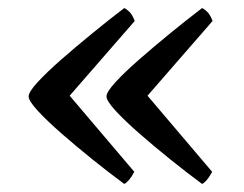

<svg xmlns="http://www.w3.org/2000/svg" viewBox="-20 -498 605 476"><path d="M288 -42Q250 -70 209 -103Q168 -136 132 -167.5Q96 -199 73.5 -223.5Q51 -248 51 -259Q51 -270 73.5 -294.5Q96 -319 132 -350.5Q168 -382 209 -415.5Q250 -449 288 -478Q293 -476 300.5 -469Q308 -462 314 -446L126 -230L127 -291L313 -72Q306 -59 299.5 -51.5Q293 -44 288 -42ZM481 -42Q443 -70 402 -103Q361 -136 325 -167.5Q289 -199 266.5 -223.5Q244 -248 244 -259Q244 -270 266.5 -294.5Q289 -319 325 -350.5Q361 -382 402 -415.5Q443 -449 481 -478Q486 -476 493.5 -469Q501 -462 507 -446L319 -230L320 -291L506 -72Q499 -59 492.5 -51.5Q486 -44 481 -42Z"/></svg>

Font: Texturina Medium 12pt
Style: Regular
Weight: 400
Version: Version 1.002